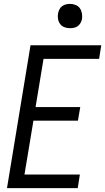

<svg xmlns="http://www.w3.org/2000/svg" viewBox="-20 -968 541 988"><path d="M16 0 137 -735H501L490 -665H204L163 -417H393L381 -347H152L106 -70H391L380 0ZM340 -823Q325 -823 311.5 -828Q298 -833 289.5 -844.5Q281 -856 278.5 -870.5Q276 -885 279 -900Q281 -910 286 -920Q291 -930 300 -936.5Q309 -943 319.5 -945.5Q330 -948 340 -948Q355 -948 369 -942.5Q383 -937 391 -925.5Q399 -914 401.5 -899.5Q404 -885 402 -870Q400 -860 394.5 -850Q389 -840 380 -833.5Q371 -827 360.5 -825Q350 -823 340 -823Z"/></svg>

Font: Iosevka Curly Oblique
Style: Regular
Weight: 400
Italic angle: -9°
Monospace: yes
Designer: Belleve Invis
Foundry: Belleve Invis
Version: Version 11.1.0; ttfautohint (v1.8.3)